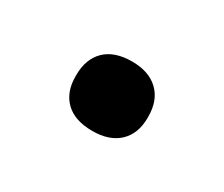

<svg xmlns="http://www.w3.org/2000/svg" viewBox="-39 -384 312 267"><g transform="rotate(30 116.5 -250.5)"><path d="M59.1 -251Q59.1 -276.9 74 -291.5Q88.9 -306.2 117.2 -306.2Q144.5 -306.2 159.7 -291.5Q174.8 -276.9 174.8 -251V-249Q174.8 -223.6 159.7 -209.2Q144.5 -194.8 117.2 -194.8Q88.9 -194.8 74 -209.2Q59.1 -223.6 59.1 -249Z"/></g></svg>

Font: LT Wave Text
Style: Regular
Weight: 400
Designer: Daniel Lyons
Version: Version 2.5 (Glyphs App)